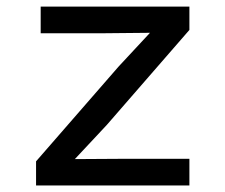

<svg xmlns="http://www.w3.org/2000/svg" viewBox="-20 -570 690 590"><path d="M90.8 0V-74.2L344.2 -365.2L440.9 -469.2L296.9 -467.8H105V-549.8H562V-478L308.1 -186L210 -81.1L354 -82H562V0Z"/></svg>

Font: Azeret Mono
Style: Regular
Weight: 400
Designer: Martin Vácha
Foundry: Displaay
Version: Version 1.002